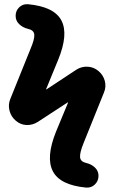

<svg xmlns="http://www.w3.org/2000/svg" viewBox="-20 -767 540 905"><path d="M469.7 -330.1 374 -92.8Q355.5 -46.9 357.4 -25.9Q359.4 -4.9 385.7 1Q411.1 6.8 427.7 22.9Q444.3 39.1 444.3 61.5Q444.3 85.9 427.2 102.5Q410.2 119.1 385.7 117.2Q262.7 105.5 229 40Q195.3 -25.4 244.1 -146.5L300.8 -283.2L299.8 -284.2H298.8L158.2 -192.4Q133.8 -176.8 105.5 -177.7Q77.1 -178.7 54.7 -197.8Q32.2 -216.8 24.9 -245.1Q17.6 -273.4 28.3 -299.8L124 -537.1Q143.6 -583 141.6 -604Q139.6 -625 112.3 -630.9Q87.9 -636.7 70.8 -652.8Q53.7 -668.9 53.7 -692.4Q53.7 -716.8 70.8 -732.9Q87.9 -749 112.3 -747.1Q235.4 -735.4 269.5 -670.4Q303.7 -605.5 253.9 -484.4L197.3 -346.7L198.2 -345.7H199.2L339.8 -438.5Q364.3 -454.1 393.1 -452.6Q421.9 -451.2 444.3 -432.1Q466.8 -413.1 474.1 -385.3Q481.4 -357.4 469.7 -330.1Z"/></svg>

Font: Rounded-X Mgen+ 2m bold
Style: Bold
Weight: 700
Designer: [Source Han Sans]
Ryoko NISHIZUKA  (kana & ideographs); Paul D. Hunt (Latin, Greek & Cyrillic); Wenlong ZHANG  (bopomofo
Version: Version 1.059.20150602